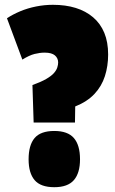

<svg xmlns="http://www.w3.org/2000/svg" viewBox="-20 -769 480 799"><path d="M120 -259 115 -415Q151 -428 172.5 -440.5Q194 -453 204.5 -465Q215 -477 218.5 -488.5Q222 -500 222 -509Q222 -518 218.5 -525.5Q215 -533 208.5 -538.5Q202 -544 191.5 -547Q181 -550 166 -550Q146 -550 124 -544.5Q102 -539 73 -521L9 -693Q33 -709 64 -722Q95 -735 130 -742Q165 -749 200 -749Q253 -749 295 -736Q337 -723 367.5 -697Q398 -671 414 -632.5Q430 -594 430 -542Q430 -494 416.5 -452Q403 -410 373 -378Q343 -346 293 -326L292 -259ZM99 -106Q99 -165 124 -194.5Q149 -224 206 -224Q262 -224 287.5 -194.5Q313 -165 313 -106Q313 -49 287.5 -19.5Q262 10 206 10Q149 10 124 -19.5Q99 -49 99 -106Z"/></svg>

Font: Georama SemiCondensed Black
Style: Regular
Weight: 900
Width: 4
Designer: Jean-Baptiste Levee
Foundry: Production Type
Version: Version 1.001